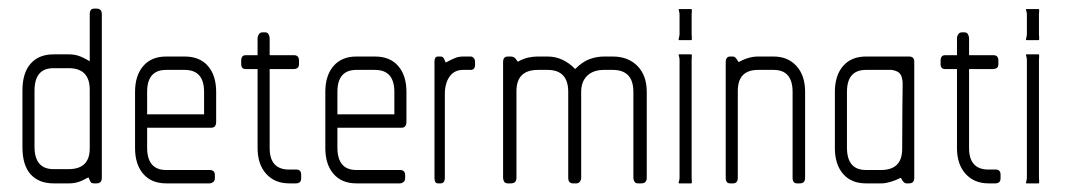

<svg xmlns="http://www.w3.org/2000/svg" viewBox="-20 -425 2469 445"><path d="M204 0H198Q193 0 191 -2Q189 -4 185 -14Q171 -6 161 -3Q151 0 140 0H104Q70 0 51 -21Q32 -42 32 -84V-215Q32 -256 51 -277.5Q70 -299 104 -299H140Q151 -299 161 -296Q171 -293 188 -283V-392Q188 -405 198 -405H204Q216 -405 216 -392V-13Q216 0 204 0ZM188 -217Q188 -267 139 -267H104Q60 -267 60 -215V-85Q60 -33 104 -33H139Q188 -33 188 -81Z M470 -129H321V-83Q321 -31 365 -31H466Q478 -31 478 -19V-12Q478 -6 474 -3Q470 0 466 0H365Q331 0 312 -22Q293 -44 293 -82V-212Q293 -250 312 -272Q331 -294 365 -294H408Q443 -294 462 -272Q481 -250 481 -212V-143Q481 -129 470 -129ZM453 -212Q453 -263 408 -263H365Q321 -263 321 -212V-160H453Z M667 0H650Q617 0 597 -22Q577 -44 577 -82V-265H549Q539 -265 539 -277V-284Q539 -297 549 -297H577V-336Q577 -341 580 -345.5Q583 -350 588 -350H595Q600 -350 602.5 -345.5Q605 -341 605 -336V-297H662Q673 -297 673 -284V-277Q673 -270 669.5 -267.5Q666 -265 662 -265H605V-82Q605 -32 650 -32H667Q678 -32 678 -20V-12Q678 -5 674.5 -2.5Q671 0 667 0Z M911 -129H762V-83Q762 -31 806 -31H907Q919 -31 919 -19V-12Q919 -6 915 -3Q911 0 907 0H806Q772 0 753 -22Q734 -44 734 -82V-212Q734 -250 753 -272Q772 -294 806 -294H849Q884 -294 903 -272Q922 -250 922 -212V-143Q922 -129 911 -129ZM894 -212Q894 -263 849 -263H806Q762 -263 762 -212V-160H894Z M1071 -263H1053Q1033 -263 1022 -247.5Q1011 -232 1011 -207V-13Q1011 0 1001 0H995Q987 0 987 -13V-282Q987 -294 995 -294H1001Q1005 -294 1007 -292Q1009 -290 1013 -280Q1026 -287 1034.5 -290.5Q1043 -294 1054 -294H1071Q1075 -294 1078 -290.5Q1081 -287 1081 -282V-275Q1081 -263 1071 -263Z M1466 0H1459Q1453 0 1450.5 -4Q1448 -8 1448 -13V-212Q1448 -263 1400 -263H1380Q1355 -263 1341 -249.5Q1327 -236 1327 -212V-13Q1327 -8 1324 -4Q1321 0 1316 0H1308Q1297 0 1297 -13V-212Q1297 -263 1249 -263H1227Q1177 -263 1177 -214V-13Q1177 0 1164 0H1157Q1151 0 1148.5 -4Q1146 -8 1146 -13V-282Q1146 -287 1148.5 -290.5Q1151 -294 1157 -294H1164Q1168 -294 1171.5 -292Q1175 -290 1180 -282Q1193 -289 1204 -291.5Q1215 -294 1226 -294H1249Q1285 -294 1313 -265Q1330 -282 1346.5 -288Q1363 -294 1380 -294H1400Q1436 -294 1457.5 -272Q1479 -250 1479 -212V-13Q1479 0 1466 0Z M1582 -332H1554Q1552 -332 1553.5 -337Q1555 -342 1555 -346V-391Q1555 -396 1553.5 -400Q1552 -404 1554 -404H1582Q1584 -404 1583.5 -400Q1583 -396 1583 -391V-346Q1583 -342 1583.5 -337Q1584 -332 1582 -332ZM1582 0H1554Q1552 0 1553.5 -4.5Q1555 -9 1555 -13V-286Q1555 -291 1553.5 -295Q1552 -299 1554 -299H1582Q1584 -299 1583.5 -295Q1583 -291 1583 -286V-13Q1583 -9 1583.5 -4.5Q1584 0 1582 0Z M1834 0H1827Q1817 0 1817 -13V-212Q1817 -263 1773 -263H1737Q1690 -263 1690 -214V-13Q1690 0 1679 0H1672Q1662 0 1662 -13V-282Q1662 -287 1664.5 -290.5Q1667 -294 1672 -294H1679Q1682 -294 1684.5 -291.5Q1687 -289 1692 -281Q1715 -294 1737 -294H1773Q1806 -294 1826 -272Q1846 -250 1846 -212V-13Q1846 0 1834 0Z M2087 0H2081Q2074 0 2068 -13Q2041 0 2023 0H1987Q1953 0 1934 -22Q1915 -44 1915 -82V-212Q1915 -250 1934 -272Q1953 -294 1987 -294H2087Q2099 -294 2099 -282V-13Q2099 0 2087 0ZM2072 -234Q2072 -238 2070 -246Q2068 -253 2063 -257Q2058 -261 2047 -263H1987Q1943 -263 1943 -212V-83Q1943 -31 1987 -31H2022Q2071 -31 2071 -80Q2071 -148 2071.5 -179Q2072 -210 2072 -221Z M2288 0H2271Q2238 0 2218 -22Q2198 -44 2198 -82V-265H2170Q2160 -265 2160 -277V-284Q2160 -297 2170 -297H2198V-336Q2198 -341 2201 -345.5Q2204 -350 2209 -350H2216Q2221 -350 2223.5 -345.5Q2226 -341 2226 -336V-297H2283Q2294 -297 2294 -284V-277Q2294 -270 2290.5 -267.5Q2287 -265 2283 -265H2226V-82Q2226 -32 2271 -32H2288Q2299 -32 2299 -20V-12Q2299 -5 2295.5 -2.5Q2292 0 2288 0Z M2387 -332H2359Q2357 -332 2358.5 -337Q2360 -342 2360 -346V-391Q2360 -396 2358.5 -400Q2357 -404 2359 -404H2387Q2389 -404 2388.5 -400Q2388 -396 2388 -391V-346Q2388 -342 2388.5 -337Q2389 -332 2387 -332ZM2387 0H2359Q2357 0 2358.5 -4.5Q2360 -9 2360 -13V-286Q2360 -291 2358.5 -295Q2357 -299 2359 -299H2387Q2389 -299 2388.5 -295Q2388 -291 2388 -286V-13Q2388 -9 2388.5 -4.5Q2389 0 2387 0Z"/></svg>

Font: Chathura
Style: Regular
Weight: 300
Designer: Appaji Ambarisha Darbha
Foundry: Aditya Fonts
Version: Version 1.00 2015